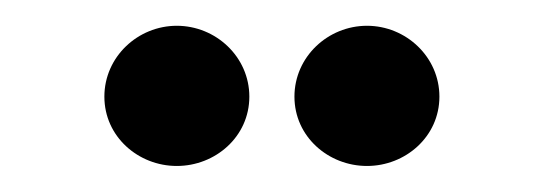

<svg xmlns="http://www.w3.org/2000/svg" viewBox="-20 -730 422 149"><path d="M117.2 -601.2C147.1 -601.2 173.5 -623.9 173.5 -655C173.5 -685.9 147.5 -710 117.2 -710C87 -710 61 -685.9 61 -655C61 -623.9 87.4 -601.2 117.2 -601.2ZM264.8 -601.2C294.6 -601.2 321 -623.9 321 -655C321 -685.9 295 -710 264.8 -710C234.5 -710 208.5 -685.9 208.5 -655C208.5 -623.9 234.9 -601.2 264.8 -601.2Z"/></svg>

Font: Hi.
Style: Black
Weight: 400
Designer: Mew Too, Robert Jablonski
Foundry: Cannot Into Space Fonts
Version: Version 1.996